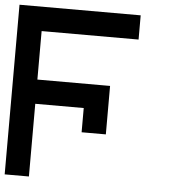

<svg xmlns="http://www.w3.org/2000/svg" viewBox="-54 -827 776 877"><g transform="rotate(5 333.5 -389.0)"><path d="M333.3 -333.3H111.1V0H0V-777.8H555.6V-666.7H111.1V-444.4H444.4V-222.2H333.3Z"/></g></svg>

Font: Pixeloid Mono
Style: Regular
Weight: 400
Monospace: yes
Designer: GGBotNet
Foundry: GGBotNet
Version: 0.5